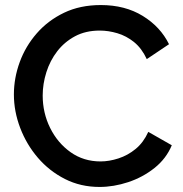

<svg xmlns="http://www.w3.org/2000/svg" viewBox="-20 -734 724 760"><path d="M35 -360Q35 -425 58 -488Q81 -551 125.5 -602Q170 -653 233.5 -683.5Q297 -714 379 -714Q475 -714 545 -671Q615 -628 649 -559L561 -500Q541 -543 510.5 -567.5Q480 -592 444.5 -602.5Q409 -613 375 -613Q319 -613 277 -590.5Q235 -568 206.5 -531Q178 -494 163.5 -448Q149 -402 149 -356Q149 -287 178.5 -227.5Q208 -168 259.5 -131.5Q311 -95 378 -95Q412 -95 449 -107Q486 -119 517 -144.5Q548 -170 567 -212L660 -159Q638 -106 591.5 -69Q545 -32 487.5 -13Q430 6 374 6Q299 6 237 -25.5Q175 -57 130 -109.5Q85 -162 60 -227.5Q35 -293 35 -360Z"/></svg>

Font: Raleway SemiBold
Style: Regular
Weight: 600
Designer: Matt McInerney, Pablo Impallari, Rodrigo Fuenzalida
Foundry: Matt McInerney, Pablo Impallari, Rodrigo Fuenzalida
Version: Version 4.026